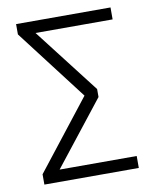

<svg xmlns="http://www.w3.org/2000/svg" viewBox="-79 -746 652 807"><g transform="rotate(-10 247.0 -342.5)"><path d="M448 0H45V-44L276 -339L45 -641V-685H448V-634H119L333 -357V-323L119 -51H448Z"/></g></svg>

Font: Trujillo Light
Style: Regular
Weight: 300
Designer: Fira Sans original fonts by bBox Type GmbH, Carrois Corporate GbR, & Edenspiekermann AG / Changes by Cristiano Sobral
Foundry: Fira Sans original fonts by bBox Type GmbH, Carrois Corporate GbR, & Edenspiekermann AG / Changes by Cristiano Sobral
Version: Version 4.301;July 28, 2020;FontCreator 13.0.0.2655 64-bit